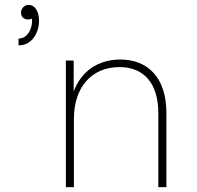

<svg xmlns="http://www.w3.org/2000/svg" viewBox="-20 -767 807 787"><path d="M56 -609V-581C113 -581 140 -635 140 -682C140 -717 125 -747 97 -747C81 -747 66 -733 66 -715C66 -697 80 -687 95 -687C101 -687 106 -688 111 -691C115 -659 98 -609 56 -609ZM473 -523C380 -523 312 -473 282 -392V-519H250V0H283V-280C283 -408 354 -492 470 -492C569 -492 629 -426 629 -303V0H662V-305C662 -447 587 -523 473 -523Z"/></svg>

Font: Chess Sans ExtraLight
Style: Regular
Weight: 275
Designer: Wolf Bōese
Foundry: Wolf Bōese
Version: Version 7.223;Glyphs 3.3 (3306)